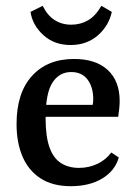

<svg xmlns="http://www.w3.org/2000/svg" viewBox="-20 -631 470 661"><path d="M37 -204Q37 -311 90 -369.5Q143 -428 235 -428Q310 -428 351 -390Q392 -352 392 -283Q392 -272 390.5 -257Q389 -242 387 -229H105V-270H299Q300 -275 300.5 -279Q301 -283 301 -289Q301 -331 281.5 -357Q262 -383 225 -383Q184 -383 160.5 -346.5Q137 -310 137 -224Q137 -161 150.5 -123.5Q164 -86 190 -69.5Q216 -53 252 -53Q286 -53 315.5 -67Q345 -81 363 -106L389 -89Q376 -43 332 -16.5Q288 10 224 10Q161 10 119.5 -17Q78 -44 57.5 -92Q37 -140 37 -204ZM223 -476Q167 -476 129.5 -510Q92 -544 85 -590L127 -611Q143 -578 168 -562Q193 -546 225 -546Q257 -546 283 -561Q309 -576 329 -611L365 -590Q354 -541 316 -508.5Q278 -476 223 -476Z"/></svg>

Font: Yrsa Medium
Style: Regular
Weight: 500
Designer: Anna Giedrys (Yrsa+Rasa design), David Brezina (Yrsa art-direction, Rasa art-direction, design)
Foundry: Rosetta Type Foundry
Version: Version 2.004